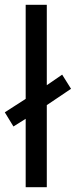

<svg xmlns="http://www.w3.org/2000/svg" viewBox="-29 -780 316 800"><path d="M78 0V-285L27 -253L-9 -312L78 -368V-760H166V-425L230 -469L267 -410L166 -342V0Z"/></svg>

Font: Noto Sans Test
Style: Regular
Weight: 400
Version: Version 1.002; ttfautohint (v1.8.4.7-5d5b)